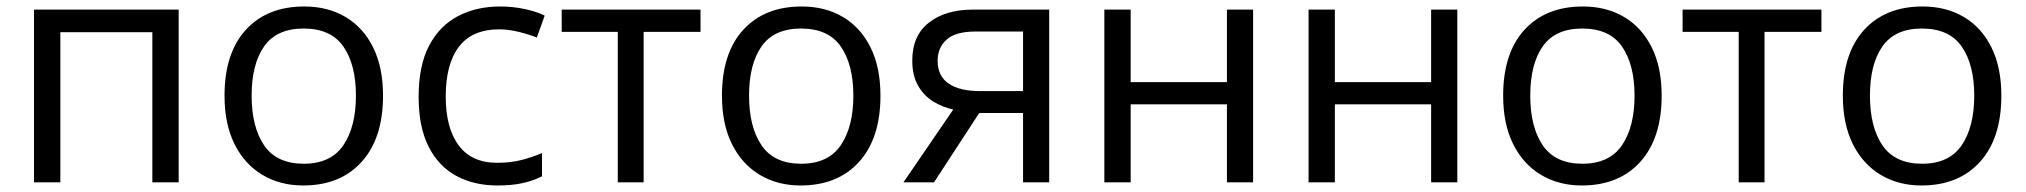

<svg xmlns="http://www.w3.org/2000/svg" viewBox="-20 -565 6277 595"><path d="M533.7 -535.2V0H452.1V-465.3H167V0H85.4V-535.2Z M1167 -268.6Q1167 -136.7 1100.8 -63.5Q1034.7 9.8 919.4 9.8Q848.1 9.8 793 -23.2Q737.8 -56.2 706.8 -118.4Q675.8 -180.7 675.8 -268.6Q675.8 -400.4 741.9 -472.7Q808.1 -544.9 922.9 -544.9Q996.1 -544.9 1051 -512.2Q1106 -479.5 1136.5 -417.7Q1167 -356 1167 -268.6ZM759.8 -268.6Q759.8 -171.4 798.6 -114.5Q837.4 -57.6 921.4 -57.6Q1004.9 -57.6 1043.9 -114.7Q1083 -171.9 1083 -268.6Q1083 -364.7 1044.2 -420.7Q1005.4 -476.6 920.9 -476.6Q837.4 -476.6 798.6 -421.4Q759.8 -366.2 759.8 -268.6Z M1521.5 9.8Q1449.2 9.8 1394 -20Q1338.9 -49.8 1308.1 -110.8Q1277.3 -171.9 1277.3 -264.6Q1277.3 -361.8 1309.8 -423.6Q1342.3 -485.4 1399.4 -515.1Q1456.5 -544.9 1529.3 -544.9Q1569.3 -544.9 1606.7 -536.9Q1644 -528.8 1668 -516.6L1643.6 -448.7Q1619.1 -458.5 1587.2 -466.3Q1555.2 -474.1 1527.3 -474.1Q1443.8 -474.1 1402.6 -420.7Q1361.3 -367.2 1361.3 -265.6Q1361.3 -168.5 1401.4 -114.5Q1441.4 -60.5 1521 -60.5Q1563.5 -60.5 1597.7 -69.6Q1631.8 -78.6 1659.7 -90.8V-18.6Q1632.8 -4.9 1599.9 2.4Q1566.9 9.8 1521.5 9.8Z M2150.9 -466.3H1974.6V0H1894.5V-466.3H1720.7V-535.2H2150.9Z M2708.5 -268.6Q2708.5 -136.7 2642.3 -63.5Q2576.2 9.8 2460.9 9.8Q2389.6 9.8 2334.5 -23.2Q2279.3 -56.2 2248.3 -118.4Q2217.3 -180.7 2217.3 -268.6Q2217.3 -400.4 2283.4 -472.7Q2349.6 -544.9 2464.4 -544.9Q2537.6 -544.9 2592.5 -512.2Q2647.5 -479.5 2678 -417.7Q2708.5 -356 2708.5 -268.6ZM2301.3 -268.6Q2301.3 -171.4 2340.1 -114.5Q2378.9 -57.6 2462.9 -57.6Q2546.4 -57.6 2585.4 -114.7Q2624.5 -171.9 2624.5 -268.6Q2624.5 -364.7 2585.7 -420.7Q2546.9 -476.6 2462.4 -476.6Q2378.9 -476.6 2340.1 -421.4Q2301.3 -366.2 2301.3 -268.6Z M2874.5 0H2779.8L2934.1 -225.6Q2900.4 -232.9 2871.6 -250.7Q2842.8 -268.6 2825 -299.8Q2807.1 -331.1 2807.1 -377.4Q2807.1 -454.6 2858.6 -494.9Q2910.2 -535.2 2994.6 -535.2H3231.4V0H3150.4V-214.8H3014.6ZM2885.7 -377Q2885.7 -329.1 2919.9 -305.9Q2954.1 -282.7 3017.6 -282.7H3150.4V-467.3H3003.4Q2940.9 -467.3 2913.3 -442.1Q2885.7 -417 2885.7 -377Z M3483.9 -535.2V-310.5H3782.2V-535.2H3863.3V0H3782.2V-241.7H3483.9V0H3402.3V-535.2Z M4116.7 -535.2V-310.5H4415V-535.2H4496.1V0H4415V-241.7H4116.7V0H4035.2V-535.2Z M5129.4 -268.6Q5129.4 -136.7 5063.2 -63.5Q4997.1 9.8 4881.8 9.8Q4810.5 9.8 4755.4 -23.2Q4700.2 -56.2 4669.2 -118.4Q4638.2 -180.7 4638.2 -268.6Q4638.2 -400.4 4704.3 -472.7Q4770.5 -544.9 4885.3 -544.9Q4958.5 -544.9 5013.4 -512.2Q5068.4 -479.5 5098.9 -417.7Q5129.4 -356 5129.4 -268.6ZM4722.2 -268.6Q4722.2 -171.4 4761 -114.5Q4799.8 -57.6 4883.8 -57.6Q4967.3 -57.6 5006.3 -114.7Q5045.4 -171.9 5045.4 -268.6Q5045.4 -364.7 5006.6 -420.7Q4967.8 -476.6 4883.3 -476.6Q4799.8 -476.6 4761 -421.4Q4722.2 -366.2 4722.2 -268.6Z M5624.5 -466.3H5448.2V0H5368.2V-466.3H5194.3V-535.2H5624.5Z M6182.1 -268.6Q6182.1 -136.7 6116 -63.5Q6049.8 9.8 5934.6 9.8Q5863.3 9.8 5808.1 -23.2Q5752.9 -56.2 5721.9 -118.4Q5690.9 -180.7 5690.9 -268.6Q5690.9 -400.4 5757.1 -472.7Q5823.2 -544.9 5938 -544.9Q6011.2 -544.9 6066.2 -512.2Q6121.1 -479.5 6151.6 -417.7Q6182.1 -356 6182.1 -268.6ZM5774.9 -268.6Q5774.9 -171.4 5813.7 -114.5Q5852.5 -57.6 5936.5 -57.6Q6020 -57.6 6059.1 -114.7Q6098.1 -171.9 6098.1 -268.6Q6098.1 -364.7 6059.3 -420.7Q6020.5 -476.6 5936 -476.6Q5852.5 -476.6 5813.7 -421.4Q5774.9 -366.2 5774.9 -268.6Z"/></svg>

Font: Open Sans
Style: Regular
Weight: 400
Designer: Monotype Design Team
Foundry: Monotype Imaging Inc.
Version: Version 3.000; ttfautohint (v1.8.4)